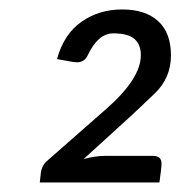

<svg xmlns="http://www.w3.org/2000/svg" viewBox="-20 -838 383 408"><path d="M323.2 -490.7Q323.2 -481 318.8 -450.2H64.5L66.9 -471.2Q69.3 -487.3 80.6 -496.6L205.6 -606.4Q279.3 -670.9 279.3 -720.7Q279.3 -743.2 265.9 -755.1Q252.4 -767.1 220.5 -767.1Q188.5 -767.1 166.5 -720.7Q159.7 -705.6 143.1 -705.6Q140.1 -705.6 134.3 -706.5L101.1 -712.4Q115.7 -765.6 153.1 -791.7Q190.4 -817.9 239.7 -817.9Q289.1 -817.9 316.2 -793Q343.3 -768.1 343.3 -720.2Q343.3 -672.4 308.6 -639.2Q273.9 -606 256.8 -590.3L157.7 -500Q182.6 -506.8 203.6 -506.8H304.7Q323.2 -506.8 323.2 -490.7Z"/></svg>

Font: Lato-Italic
Style: Italic
Weight: 400
Italic angle: -7°
Designer: Lukasz Dziedzic
Foundry: tyPoland Lukasz Dziedzic
Version: Version 1.104; Western+Polish opensource